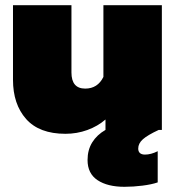

<svg xmlns="http://www.w3.org/2000/svg" viewBox="-20 -500 678 739"><path d="M603 -480V0H591Q548 20 530 36Q512 52 512 72Q512 83 518.5 89Q525 95 538 95Q561 95 587 82V202Q564 210 528.5 214.5Q493 219 459 219Q394 219 355.5 193.5Q317 168 317 116Q317 77 335 48Q353 19 386 0V-40Q356 -14 316 0.5Q276 15 232 15Q131 15 80.5 -42Q30 -99 30 -193V-480H255V-221Q255 -159 308 -159Q356 -159 378 -204V-480Z"/></svg>

Font: Prompt Black
Style: Regular
Weight: 900
Designer: Katatrad Team
Foundry: CadsonDemak
Version: Version 1.000